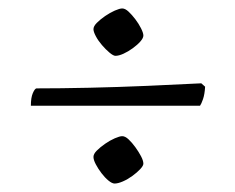

<svg xmlns="http://www.w3.org/2000/svg" viewBox="-20 -504 556 454"><path d="M251 -70Q245 -70 236.5 -77Q228 -84 220 -94.5Q212 -105 206.5 -115.5Q201 -126 201 -133Q201 -140 209 -148Q217 -156 228.5 -164Q240 -172 251.5 -177Q263 -182 269 -182Q276 -182 284 -174.5Q292 -167 300 -156Q308 -145 313.5 -134.5Q319 -124 319 -117Q319 -112 311.5 -104Q304 -96 293 -88Q282 -80 270.5 -75Q259 -70 251 -70ZM253 -372Q248 -372 239 -379.5Q230 -387 221 -397.5Q212 -408 206.5 -418.5Q201 -429 201 -435Q201 -442 209 -450Q217 -458 228.5 -466Q240 -474 251.5 -479Q263 -484 269 -484Q276 -484 284 -476.5Q292 -469 300 -458.5Q308 -448 313.5 -437Q319 -426 319 -420Q319 -414 312 -406Q305 -398 294 -390Q283 -382 272 -377Q261 -372 253 -372ZM53 -254Q53 -273 57.5 -283.5Q62 -294 66 -295Q122 -295 190.5 -296.5Q259 -298 328.5 -301Q398 -304 456 -307L465 -299Q464 -281 460 -269.5Q456 -258 453 -254Z"/></svg>

Font: Texturina Medium 12pt ExtraLight
Style: Regular
Weight: 250
Version: Version 1.002